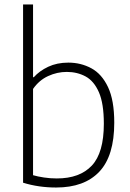

<svg xmlns="http://www.w3.org/2000/svg" viewBox="-20 -828 582 857"><path d="M230.5 9Q152 9 83 -12.5V-808H127.5V-483.5H131Q156 -511.5 195.2 -530Q234.5 -548.5 285 -548.5Q341 -548.5 387.8 -523.2Q434.5 -498 462.2 -439.2Q490 -380.5 490 -280.5Q490 -132 423.2 -61.5Q356.5 9 230.5 9ZM233.5 -31.5Q336 -31.5 389.8 -88.8Q443.5 -146 443.5 -275.5Q443.5 -366 421.5 -416.2Q399.5 -466.5 362 -486.8Q324.5 -507 278 -507Q235 -507 194.8 -488.5Q154.5 -470 127.5 -431V-46Q148 -40 175.8 -35.8Q203.5 -31.5 233.5 -31.5Z"/></svg>

Font: Encode Sans XLt
Style: Regular
Weight: 200
Designer: Multiple Designers
Foundry: Impallari Type
Version: Version 3.002; ttfautohint (v1.8.3) -l 8 -r 50 -G 200 -x 14 